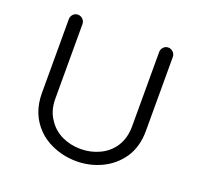

<svg xmlns="http://www.w3.org/2000/svg" viewBox="-119 -810 979 942"><g transform="rotate(20 370.0 -338.5)"><path d="M240.2 -27.3Q301.8 1 371.1 1Q440.4 1 502 -28.3Q563.5 -57.6 602.5 -114.3Q641.6 -172.9 641.6 -255.9V-641.6Q641.6 -656.2 630.9 -667Q620.1 -677.7 605.5 -677.7Q590.8 -677.7 580.6 -667Q570.3 -656.2 570.3 -641.6V-252.9Q570.3 -170.9 518.6 -119.1Q497.1 -97.7 467.8 -84Q421.9 -62.5 370.1 -62.5Q317.4 -62.5 271.5 -84Q225.6 -106.4 199.2 -148.4Q169.9 -190.4 169.9 -252.9V-641.6Q169.9 -656.2 159.2 -667Q148.4 -677.7 133.8 -677.7Q119.1 -677.7 108.9 -667Q98.6 -656.2 98.6 -641.6V-255.9Q98.6 -146.5 168.9 -76.2Q199.2 -45.9 240.2 -27.3Z"/></g></svg>

Font: FakePearl
Style: ExtraLight
Weight: 300
Version: Version 1.2